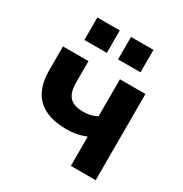

<svg xmlns="http://www.w3.org/2000/svg" viewBox="-168 -850 933 978"><g transform="rotate(30 298.5 -361.0)"><path d="M385 0V-172Q332 -150 273 -150Q46 -150 46 -367V-507H196V-381Q196 -323 220.5 -296.5Q245 -270 301 -270Q349 -270 381 -290V-507H531V0ZM322 -590V-722H454V-590ZM124 -590V-722H256V-590Z"/></g></svg>

Font: Mulish ExtraBold
Style: Regular
Weight: 800
Designer: Vernon Adams
Foundry: Vernon Adams
Version: Version 3.603; ttfautohint (v1.8.3)